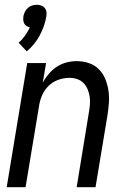

<svg xmlns="http://www.w3.org/2000/svg" viewBox="-20 -784 540 804"><path d="M8 0 94 -520H173L159 -438Q170 -458 184.5 -475Q199 -492 218 -504.5Q237 -517 258.5 -522.5Q280 -528 301 -528Q327 -528 351.5 -520Q376 -512 393.5 -494.5Q411 -477 420.5 -454Q430 -431 434 -405.5Q438 -380 436 -353.5Q434 -327 430 -301L380 0H301L352 -312Q355 -329 356.5 -346Q358 -363 355.5 -379.5Q353 -396 346.5 -411Q340 -426 329 -437Q318 -448 302.5 -453Q287 -458 270 -458Q247 -458 223.5 -449.5Q200 -441 182.5 -423.5Q165 -406 155.5 -383Q146 -360 143 -337L87 0ZM92 -569 58 -605Q73 -618 84.5 -634.5Q96 -651 105 -669Q98 -671 91.5 -675Q85 -679 81.5 -685.5Q78 -692 77.5 -700Q77 -708 78 -716Q80 -726 84.5 -735Q89 -744 97 -751Q105 -758 114.5 -761Q124 -764 134 -764Q144 -764 152.5 -761Q161 -758 167 -751Q173 -744 174.5 -735Q176 -726 174 -716Q171 -696 164 -676Q157 -656 147 -637Q137 -618 123 -600.5Q109 -583 92 -569Z"/></svg>

Font: Iosevka Fixed
Style: Italic
Weight: 400
Italic angle: -9°
Monospace: yes
Designer: Belleve Invis
Foundry: Belleve Invis
Version: Version 33.2.4